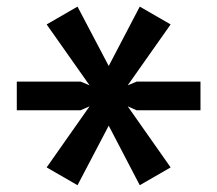

<svg xmlns="http://www.w3.org/2000/svg" viewBox="-20 -558 640 566"><path d="M117.5 -64.5 244 -244.5 217.5 -233H29.5V-317.5H217.5L244 -306.5L117.5 -486L208.5 -538.5L300.5 -363.5L392 -538.5L483 -486L356.5 -306.5L383 -317.5H571V-233H382.5L356.5 -244.5L483 -64.5L392 -12L300.5 -187.5L208.5 -12Z"/></svg>

Font: JuliaMono Latin
Style: Regular
Weight: 400
Monospace: yes
Designer: cormullion
Foundry: corm
Version: Version 0.049; ttfautohint (v1.8.4)